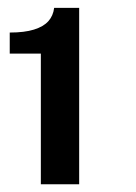

<svg xmlns="http://www.w3.org/2000/svg" viewBox="-20 -855 350 495"><path d="M85.3 -716.8H5.1V-771.1Q43 -771.1 67.5 -778.7Q92.1 -786.3 104.7 -800.4Q117.2 -814.5 119.6 -834.7H184.1V-380H85.3Z"/></svg>

Font: Public Sans VF
Style: Regular
Weight: 400
Designer: Pablo Impallari, Rodrigo Fuenzalida (Modified by Dan O. Williams and USWDS)
Version: Version 1.003